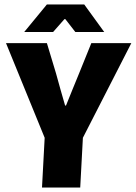

<svg xmlns="http://www.w3.org/2000/svg" viewBox="-20 -844 611 864"><path d="M181 -224 7 -650H191L232 -514Q242 -477 252 -442Q262 -407 273 -369H277Q292 -407 306.5 -442Q321 -477 336 -514L391 -650H571L353 -224L341 0H169ZM89 -700 191 -824H359L449 -700H319L274 -758H270L219 -700Z"/></svg>

Font: Kilde Sans Black
Style: Regular
Weight: 900
Italic angle: -3°
Designer: Paul D. Hunt
Foundry: Adobe Systems Incorporated
Version: Version 1.050;PS Version 1.000;hotconv 1.0.70;makeotf.lib2.5